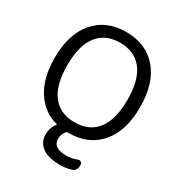

<svg xmlns="http://www.w3.org/2000/svg" viewBox="-220 -907 1154 1244"><g transform="rotate(30 357.5 -284.5)"><path d="M193.4 -164.1Q251 -89.8 359.9 -89.8Q468.8 -89.8 526.9 -164.6Q585 -239.3 585 -387.2Q585 -535.2 526.9 -609.9Q468.8 -684.6 359.9 -684.6Q251 -684.6 192.9 -609.9Q134.8 -535.2 134.8 -387.2Q134.8 -239.3 193.4 -164.1ZM40 -387.7Q40 -565.4 125.5 -665Q210.9 -764.6 359.9 -764.6Q508.8 -764.6 594.2 -665Q679.7 -565.4 679.7 -386.7Q679.7 -208 594.2 -109.4Q508.8 -10.7 360.4 -10.7H353.5Q348.6 -10.7 345.7 -7.8Q321.3 20.5 321.3 55.7Q321.3 124 422.9 124Q460 124 501 108.4Q511.7 103.5 522 109.9Q532.2 116.2 532.2 128.9V138.7Q532.2 155.3 523.4 168Q514.6 180.7 499 184.6Q460 196.3 420.9 196.3Q418 196.3 416 196.3Q325.2 196.3 281.2 162.1Q237.3 127.9 237.3 72.3Q237.3 19.5 267.6 -18.6Q270.5 -21.5 266.6 -22.5Q167 -45.9 103.5 -139.6Q40 -235.4 40 -387.7Z"/></g></svg>

Font: Gen Jyuu GothicL Regular
Style: Regular
Weight: 400
Designer: [Source Han Sans]
Ryoko NISHIZUKA  (kana & ideographs); Paul D. Hunt (Latin, Greek & Cyrillic); Wenlong ZHANG  (bopomofo
Version: Version 1.002.20150607